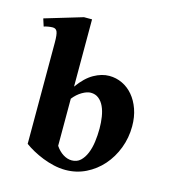

<svg xmlns="http://www.w3.org/2000/svg" viewBox="-88 -593 593 673"><g transform="rotate(15 208.0 -256.0)"><path d="M397 -196.8Q397 -155.3 382.6 -117.4Q368.2 -79.6 343 -51Q317.9 -22.5 283.7 -5.6Q249.5 11.2 210 11.2Q188.5 11.2 167.5 6.3Q146.5 1.5 126.7 -6.3Q106.9 -14.2 89.6 -23.7Q72.3 -33.2 59.1 -43V-410.2Q59.1 -439.5 54.7 -449.7Q50.3 -460 38.6 -460Q31.7 -460 22.5 -458.5Q13.2 -457 6.8 -454.6L-2 -481.9L134.8 -522.9H164.1V-278.8Q190.4 -315.4 218.8 -331.3Q247.1 -347.2 274.4 -347.2Q299.3 -347.2 321.5 -336.7Q343.8 -326.2 360.6 -306.4Q377.4 -286.6 387.2 -258.8Q397 -231 397 -196.8ZM222.7 -26.9Q241.7 -26.9 254.2 -38.6Q266.6 -50.3 274.4 -69.1Q282.2 -87.9 285.4 -111.6Q288.6 -135.3 288.6 -159.7Q288.6 -181.6 285.4 -202.1Q282.2 -222.7 274.9 -238.5Q267.6 -254.4 255.6 -263.9Q243.7 -273.4 226.6 -273.4Q213.4 -273.4 195.8 -263.2Q178.2 -252.9 164.1 -234.9V-64Q175.8 -46.4 191.4 -36.6Q207 -26.9 222.7 -26.9Z"/></g></svg>

Font: Scheherazade
Style: Bold
Weight: 700
Version: Version 2.100 (build 932/914)